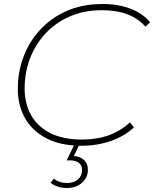

<svg xmlns="http://www.w3.org/2000/svg" viewBox="-20 -724 770 959"><path d="M387 4Q285 4 214 -32Q143 -68 106 -132Q69 -196 69 -281Q69 -366 98 -442Q127 -518 182 -577Q237 -636 315 -670Q393 -704 491 -704Q572 -704 633.5 -680Q695 -656 730 -612L706 -591Q635 -673 489 -673Q400 -673 329 -642Q258 -611 207.5 -557Q157 -503 130 -432.5Q103 -362 103 -282Q103 -206 135.5 -148.5Q168 -91 231.5 -59Q295 -27 390 -27Q465 -27 525 -49Q585 -71 629 -113L649 -88Q604 -45 535.5 -20.5Q467 4 387 4ZM313 215Q290 215 269.5 208.5Q249 202 233 189L249 168Q275 190 315 190Q349 190 369.5 172Q390 154 390 124Q390 102 374 89.5Q358 77 330 77H313L353 -5H378L349 55Q382 58 400.5 76Q419 94 419 124Q419 163 389.5 189Q360 215 313 215Z"/></svg>

Font: Montserrat ExtraLight
Style: Italic
Weight: 200
Italic angle: -11.3°
Designer: Julieta Ulanovsky
Foundry: Julieta Ulanovsky
Version: Version 9.000; ttfautohint (v1.8.4.7-5d5b)